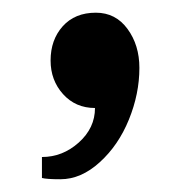

<svg xmlns="http://www.w3.org/2000/svg" viewBox="-20 -171 291 304"><path d="M46.4 77.6Q79.1 77.6 104.7 54.7Q130.4 31.7 130.4 0Q99.6 0 79.8 -22Q60.1 -43.9 60.1 -75.2Q60.1 -107.9 79.3 -129.4Q98.6 -150.9 131.8 -150.9Q163.1 -150.9 181.9 -125.2Q200.7 -99.6 200.7 -63.5Q200.7 -22.5 184.1 18.3Q167.5 59.1 137.9 85.9Q108.4 112.8 75.7 112.8Q53.7 112.8 46.4 110.8Z"/></svg>

Font: Coda
Style: Regular
Weight: 400
Designer: vernon adams
Foundry: vernon adams
Version: Version 2.000; ttfautohint (v0.8) -r 50 -G 200 -x